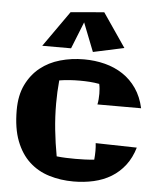

<svg xmlns="http://www.w3.org/2000/svg" viewBox="-54 -782 704 855"><g transform="rotate(5 298.0 -354.5)"><path d="M382.8 -324.2Q385.3 -335.9 386.2 -347.9Q387.2 -359.9 387.2 -372.1Q387.2 -383.3 386.2 -394Q385.3 -404.8 382.8 -416Q361.8 -419.9 340.3 -421.4Q318.8 -422.9 295.9 -422.9Q273.4 -422.9 250.5 -421.4Q227.5 -419.9 204.1 -416Q201.7 -389.6 200.4 -364.3Q199.2 -338.9 199.2 -313Q199.2 -253.4 205.3 -195.1Q211.4 -136.7 222.2 -78.1Q244.1 -75.7 264.4 -75Q284.7 -74.2 306.2 -74.2Q327.1 -74.2 347.7 -75Q368.2 -75.7 390.1 -78.1Q391.1 -88.4 391.6 -98.1Q392.1 -107.9 392.1 -117.2Q392.1 -126 391.6 -134.8Q391.1 -143.6 390.1 -151.9L574.2 -147.9Q560.5 -101.6 534.9 -68.4Q509.3 -35.2 474.4 -13.9Q439.5 7.3 396.5 17.1Q353.5 26.9 306.2 26.9Q248 26.9 197 11.2Q146 -4.4 108.2 -39.3Q70.3 -74.2 48.6 -130.4Q26.9 -186.5 26.9 -268.1Q26.9 -334 49.8 -381.3Q72.8 -428.7 111.1 -459.5Q149.4 -490.2 200 -504.6Q250.5 -519 306.2 -519Q355.5 -519 399.9 -507.6Q444.3 -496.1 480.2 -472.4Q516.1 -448.7 541.5 -411.9Q566.9 -375 578.1 -324.2ZM480.5 -585 342.3 -555.2 292 -683.1 244.1 -563H115.2L228 -723.1L377.4 -735.8Z"/></g></svg>

Font: Galindo
Style: Regular
Weight: 400
Version: Version 1.000